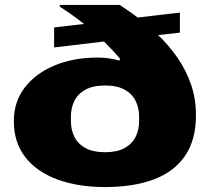

<svg xmlns="http://www.w3.org/2000/svg" viewBox="-20 -745 849 777"><path d="M405 12Q295 12 211.5 -19Q128 -50 82 -109.5Q36 -169 36 -255Q36 -333 80 -390.5Q124 -448 200.5 -480Q277 -512 375 -512Q398 -512 420 -509Q442 -506 462 -500L467 -506Q450 -526 433.5 -543.5Q417 -561 401 -577L199 -553V-634L320 -648Q295 -668 271 -685Q247 -702 222 -718V-725H465Q477 -717 489 -708.5Q501 -700 513.5 -691.5Q526 -683 537 -674L708 -694V-613L620 -603Q664 -561 698.5 -511Q733 -461 753 -403.5Q773 -346 773 -278Q773 -179 729 -114.5Q685 -50 602.5 -19Q520 12 405 12ZM405 -129Q454 -129 484.5 -146Q515 -163 529 -191.5Q543 -220 543 -254V-274Q543 -308 529 -336.5Q515 -365 484.5 -382Q454 -399 405 -399Q356 -399 325.5 -382Q295 -365 281 -336.5Q267 -308 267 -274V-254Q267 -220 281 -191.5Q295 -163 325.5 -146Q356 -129 405 -129Z"/></svg>

Font: Archivo SemiBold Expanded Black
Style: Regular
Weight: 900
Width: 7
Version: Version 2.001